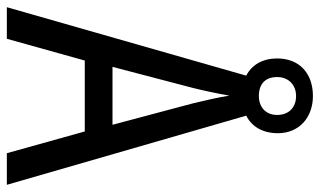

<svg xmlns="http://www.w3.org/2000/svg" viewBox="-202 -710 912 547"><g transform="rotate(90 253.5 -436.0)"><path d="M416 0H506L309 -682C341 -698 359 -730 359 -772C359 -833 314 -872 253 -872C188 -872 146 -833 146 -770C146 -729 164 -698 195 -682L0 0H90L152 -222H354ZM253 -718C217 -718 199 -738 199 -770C199 -802 221 -824 253 -824C287 -824 307 -802 307 -770C307 -738 285 -718 253 -718ZM274 -530 335 -301H170L230 -530C238 -562 246 -600 252 -634C256 -605 267 -560 274 -530Z"/></g></svg>

Font: Noto Sans Sinhala UI Condensed
Style: Regular
Weight: 400
Width: 3
Designer: Jelle Bosma - Monotype Design Team
Foundry: Monotype Imaging Inc.
Version: Version 2.006